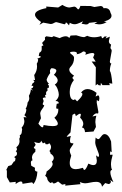

<svg xmlns="http://www.w3.org/2000/svg" viewBox="-20 -728 484 762"><path d="M148.4 -222.7Q152.3 -222.7 152.8 -231.9Q175.3 -227.5 189.5 -227.5Q209.5 -227.5 209.5 -237.3Q209.5 -245.6 195.8 -260.7Q211.4 -273.4 211.4 -291.5L210.9 -297.4L207 -295.9Q203.1 -295.9 203.1 -302.7L205.1 -315.9L213.4 -317.9Q213.4 -327.1 200.2 -327.1Q213.4 -339.4 213.4 -352.5Q213.4 -360.8 209 -373.3Q204.6 -385.7 197.3 -392.1Q209 -399.9 209 -409.2Q209 -419.4 193.8 -431.2Q203.6 -440.9 203.6 -447.3Q203.6 -456.1 184.6 -457.5Q178.2 -452.6 178.2 -444.8L179.2 -438Q169.4 -425.3 165 -411.6Q166.5 -402.3 174.3 -396L169.9 -392.6Q169.9 -390.6 173.8 -389.2L174.3 -379.4L171.9 -379.9Q168 -379.9 168 -375L168.9 -368.7Q162.6 -364.3 162.6 -358.4L163.6 -353Q158.7 -351.1 158.7 -347.7L162.1 -341.3Q149.9 -341.3 149.9 -336.9L153.3 -327.1L149.4 -315.4Q149.4 -311.5 155.8 -310.1Q154.8 -305.2 147.2 -294.9Q139.6 -284.7 139.6 -277.3L142.6 -258.8L132.3 -237.3Q143.1 -222.7 148.4 -222.7ZM384.8 13.2Q382.8 -6.3 361.8 -6.3Q350.6 -6.3 337.9 -3.4Q325.2 -0.5 317.4 -0.5Q309.6 -0.5 298.3 -4.9L296.9 -3.4L299.8 2.9L238.8 8.8L239.7 2.4L226.6 4.9L210.4 -7.8Q199.7 0 193.4 0Q189 0 188 -5.4L180.2 -1.5Q167 -10.7 167 -22.5L159.2 -31.2Q164.6 -38.1 164.6 -46.9Q189 -64.5 189 -77.1Q189 -82.5 185.5 -85.9Q193.4 -93.8 193.4 -101.1Q193.4 -110.4 180.2 -118.7L180.7 -121.1L176.3 -128.9Q182.6 -136.7 182.6 -144.5Q182.6 -152.8 174.8 -160.2Q172.9 -155.3 166.5 -155.3L159.7 -156.2L160.2 -159.7L158.2 -162.1L150.4 -159.2L143.1 -169.9Q142.6 -160.6 132.8 -160.6Q126.5 -160.6 115.7 -165L121.6 -153.3L114.3 -142.6Q114.3 -138.7 120.6 -136.7L120.1 -125.5Q106.9 -115.7 106.9 -102.5L108.9 -91.3Q102.5 -90.8 102.5 -82L104 -70.3L119.1 -62L118.2 -56.2Q118.2 -47.4 128.4 -46.9Q126.5 -14.6 112.8 2.4L107.4 -4.4L69.3 1.5Q69.3 -7.8 63 -7.8Q55.7 -7.8 42 2.4L42.5 -6.3L19 -3.9L7.3 -24.9V-50.8L4.9 -53.7L12.7 -68.8L25.4 -72.8L36.1 -88.4L39.1 -86.9Q41.5 -95.7 41.5 -100.1L36.1 -104.5L46.4 -112.3L47.4 -118.7Q47.4 -125 42.5 -127.9Q47.4 -131.3 47.4 -136.7L44.9 -143.6Q57.6 -153.3 57.6 -168L56.6 -177.2L59.6 -184.6L58.1 -190.4Q66.4 -195.8 66.4 -204.1L67.9 -214.8L65.9 -221.7Q76.7 -232.4 76.7 -247.6L73.7 -263.2L85.9 -262.2L76.7 -271Q84.5 -281.7 84.5 -294.4L81.5 -295.4Q88.9 -308.6 89.4 -320.8Q96.2 -329.1 96.2 -338.4L94.7 -348.1Q101.6 -359.4 102.5 -374L110.8 -367.7L104 -377.9L110.4 -379.9L112.3 -387.2H105L109.4 -397.5Q114.7 -399.4 116.7 -404.3L111.8 -411.1L119.1 -410.2L115.7 -430.2Q127 -445.8 127 -464.4L126 -475.6Q131.3 -482.4 131.3 -492.2L127.9 -495.1Q142.1 -500 142.1 -502.4Q142.1 -504.9 133.8 -505.9L136.2 -518.6Q145.5 -523.4 145.5 -532.2V-545.4L152.3 -547.4L147 -557.6L158.7 -570.3L158.2 -579.6L163.6 -584L186.5 -580.6L192.9 -584.5L216.8 -576.7Q230.5 -584 240.7 -584Q249.5 -584 254.9 -577.1L260.3 -586.9L282.7 -587.9Q303.7 -580.6 314.5 -580.6L326.2 -585.9Q338.4 -580.1 353.5 -580.1Q367.7 -580.1 381.8 -585Q383.8 -576.2 387.7 -576.2L394.5 -583L403.8 -583.5L398.9 -575.2L416 -582.5L412.1 -565.4Q412.1 -554.7 420.9 -551.3L418.5 -539.6Q418.5 -534.2 420.9 -533Q423.3 -531.7 423.3 -525.9L416 -484.4Q416 -476.1 421.9 -476.1Q416 -462.9 416 -445.8Q421.4 -442.4 425.8 -396L413.1 -397.9L416 -390.1H386.7L380.4 -399.4L379.4 -388.7L371.1 -390.1L366.7 -394.5L359.4 -388.7L360.4 -460.9L343.8 -483.9L359.9 -483.4L349.6 -499.5L354.5 -511.7Q354.5 -517.6 346.2 -517.6Q337.9 -517.6 318.4 -510.7L320.8 -517.1Q320.8 -523.4 310.1 -523.9Q297.4 -513.7 283.2 -512.7L286.1 -516.6Q283.7 -522.9 272.5 -522.9Q257.8 -522.9 257.8 -518.6Q257.8 -516.6 265.9 -510.7Q273.9 -504.9 273.9 -498.5Q273.9 -477.1 260.7 -463.4Q254.9 -457.5 254.9 -451.2Q254.9 -439.9 273.9 -427.7L267.6 -420.4Q267.6 -415.5 273.4 -410.6Q256.8 -389.6 256.8 -363.8Q256.8 -331.1 274.4 -331.1L276.9 -335L286.1 -325.7Q307.1 -345.2 307.1 -354.5Q307.1 -358.4 301.8 -360.8Q312.5 -374.5 327.6 -374.5Q343.8 -374.5 363.3 -359.4L359.4 -344.7L368.7 -349.6Q374 -349.6 374.5 -337.4Q373.5 -327.6 371.6 -326.2L364.3 -331.1L363.8 -320.8L370.6 -283.2L369.1 -277.3L364.3 -278.3Q355.5 -278.3 346.7 -265.6L362.3 -269Q358.4 -254.4 358.4 -243.7L360.8 -224.1L351.1 -206.1L317.4 -203.6Q315.9 -221.7 305.2 -221.7Q310.5 -230 310.5 -236.8Q310.5 -248.5 297.9 -261.2L301.3 -273.4L298.3 -276.9Q293.5 -276.9 280.8 -267.1Q279.3 -276.9 275.4 -276.9L267.6 -272L259.8 -202.6L244.6 -186.5L247.6 -185.1L261.2 -188.5Q257.8 -177.7 257.8 -169.4Q257.8 -159.7 264.6 -159.7Q271.5 -159.7 271.5 -157.7Q271.5 -156.2 264.2 -146.2Q256.8 -136.2 256.8 -131.3Q256.8 -122.6 262.7 -110.4Q256.8 -92.8 256.8 -81.1Q256.8 -56.6 281.2 -56.6Q290.5 -56.6 309.1 -62Q311.5 -53.7 314.9 -53.7Q320.8 -53.7 330.6 -78.6Q342.8 -72.8 350.6 -72.8Q364.3 -72.8 364.3 -90.8L361.3 -111.8Q367.2 -105.5 370.1 -105.5Q373 -105.5 373 -111.3Q373 -117.2 365.5 -135.3Q357.9 -153.3 357.9 -163.6L359.4 -182.1Q365.7 -175.8 370.6 -175.8Q374 -175.8 381.1 -185.8Q388.2 -195.8 394.5 -195.8Q411.1 -195.8 420.9 -166.5L423.3 -124L417.5 -127.4L416.5 -113.8H427.2Q420.4 -90.3 420.4 -75.7Q420.4 -63 424.8 -53.7Q418 -52.7 418 -43.9Q418 -30.8 430.2 -4.9L417 -13.7L420.4 -6.8Q418 2.4 410.6 2.4L397.5 -1.5ZM227.5 -708.5Q243.8 -698.2 255.6 -698.2L274.1 -701.7Q277.6 -701.7 280.2 -700Q282.9 -698.2 284.6 -696.3Q286.4 -694.3 287.7 -692.6Q289 -690.9 290.3 -690.9Q294.7 -690.9 299.1 -704.6L340 -704.1L354.5 -700.2L378.7 -704.1Q388.3 -704.1 391 -695.3L397.1 -695.8Q415.1 -695.8 418.7 -676.8Q422.6 -670.9 422.6 -665.5Q422.6 -650.4 392.3 -642.6L403.3 -640.6Q389.7 -631.3 372.5 -631.3L354.5 -633.8L366.8 -641.1L333 -637.2Q331.2 -630.9 320.7 -630.9L303.5 -633.8L309.7 -643.6Q308.8 -643.6 305.3 -641.6Q301.8 -639.6 296.7 -637.5Q291.7 -635.3 286.4 -633.5Q281.1 -631.8 276.7 -631.8Q266.6 -631.8 256.9 -637.7L253.9 -627.4Q245.1 -638.7 242 -638.7Q241.1 -638.7 240.9 -637.7Q240.7 -636.7 240.2 -635.3Q239.8 -633.8 238.7 -632.8Q237.6 -631.8 235 -631.8L204.2 -640.1Q200.7 -640.1 198.3 -638.9Q195.9 -637.7 193.7 -636.5Q191.5 -635.3 188.4 -634Q185.3 -632.8 180.5 -632.8L151.5 -638.2L136.5 -629.4L143.1 -640.6Q118.9 -657.2 118.9 -669.9Q118.9 -687 164.2 -695.8L163.3 -702.1L210.8 -698.2Z"/></svg>

Font: Truetypewriter PolyglOTT
Style: Regular
Weight: 400
Designer: Sergey Beatoff a.k.a. Sam_T
Version: Version 3.76